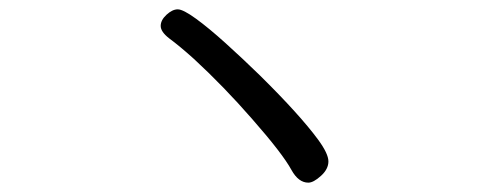

<svg xmlns="http://www.w3.org/2000/svg" viewBox="-20 -559 1040 411"><path d="M640 -168Q619 -168 604 -195Q585 -230 520 -304Q459 -374 395 -433Q365 -460 342 -477Q324 -491 324 -503.5Q324 -516 336.5 -527.5Q349 -539 360.5 -539Q372 -539 399.5 -519Q427 -499 463 -466.5Q499 -434 537 -397Q622 -313 661 -260Q683 -230 683 -213.5Q683 -197 667 -182.5Q651 -168 640 -168Z"/></svg>

Font: Moon Stars Kai HW
Style: Bold
Weight: 700
Designer: GuiWonder
Version: Version 1.101